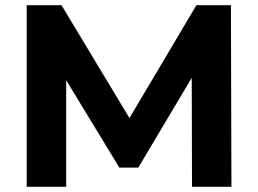

<svg xmlns="http://www.w3.org/2000/svg" viewBox="-20 -720 995 740"><path d="M872 0 870 -700H737L479 -265L217 -700H83V0H235V-411L440 -74H513L719 -420L720 0Z"/></svg>

Font: Talent SemiBold
Style: Bold
Weight: 700
Designer: Mike Powis
Version: Version 1.001;hotconv 1.0.109;makeotfexe 2.5.65596